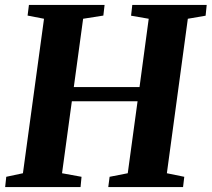

<svg xmlns="http://www.w3.org/2000/svg" viewBox="-20 -763 863 783"><path d="M1 0 5.5 -42 73.5 -56.5 159.5 -686.5 92.5 -699.5 98 -743H406.5L401.5 -699.5L319 -686.5L281 -408H549L586.5 -686.5L514.5 -699L519.5 -743H823L818.5 -699L746 -686.5L660.5 -56.5L731.5 -42L726.5 0H421.5L427 -42L501 -56.5L541 -350H273L233 -56.5L312.5 -42L308.5 0Z"/></svg>

Font: Merriweather 48pt ExtraBold
Style: Italic
Weight: 800
Italic angle: -7.8°
Version: Version 2.101